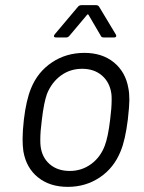

<svg xmlns="http://www.w3.org/2000/svg" viewBox="-20 -720 560 748"><path d="M71 -131Q68 -152 68 -179Q68 -209 73 -254Q82 -330 101 -376Q127 -440 182.5 -477Q238 -514 309 -514Q378 -514 423.5 -477Q469 -440 480 -377Q484 -358 484 -330Q484 -308 478 -254Q468 -174 450 -131Q424 -66 369 -29Q314 8 244 8Q174 8 128 -29Q82 -66 71 -131ZM388 -152Q401 -186 409 -253Q415 -300 415 -331Q415 -347 414 -354Q408 -399 377.5 -425.5Q347 -452 300 -452Q253 -452 217 -425.5Q181 -399 163 -354Q151 -321 143 -253Q137 -208 137 -176Q137 -159 138 -152Q143 -107 173.5 -80.5Q204 -54 252 -54Q298 -54 334.5 -80.5Q371 -107 388 -152ZM193 -586 284 -694Q289 -700 298 -700H354Q362 -700 366 -694L431 -586L433 -581Q433 -574 424 -574H385Q375 -574 373 -580L325 -662Q324 -664 322 -664Q320 -664 319 -662L250 -580Q245 -574 237 -574H198Q192 -574 190.5 -577.5Q189 -581 193 -586Z"/></svg>

Font: Barlow
Style: Italic
Weight: 400
Italic angle: -7°
Designer: Jeremy Tribby
Foundry: Tribby Type
Version: Version 1.408